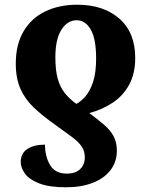

<svg xmlns="http://www.w3.org/2000/svg" viewBox="-20 -566 629 815"><path d="M308 -546Q419 -546 486.5 -487Q554 -428 554 -320Q554 -254 528.5 -207Q503 -160 459 -130.5Q415 -101 359 -86Q394 -60 420.5 -37.5Q447 -15 461.5 11Q476 37 476 73Q476 122 448.5 157Q421 192 372.5 210.5Q324 229 261 229Q189 229 146.5 212.5Q104 196 86 171Q68 146 68 122Q68 85 96 66.5Q124 48 171 48Q171 98 192.5 134.5Q214 171 264 171Q300 171 320 152Q340 133 340 102Q340 75 326.5 55.5Q313 36 285 15Q257 -6 212 -38Q161 -74 124 -109Q87 -144 67 -188.5Q47 -233 47 -296Q47 -377 80 -433Q113 -489 172 -517.5Q231 -546 308 -546ZM305 -480Q266 -480 240.5 -439.5Q215 -399 215 -323Q215 -268 225 -232Q235 -196 255 -171Q275 -146 304 -125Q322 -134 341.5 -155.5Q361 -177 374.5 -216.5Q388 -256 388 -318Q388 -400 365.5 -440Q343 -480 305 -480Z"/></svg>

Font: Noto Serif SemiCondensed ExtraBold
Style: Regular
Weight: 800
Width: 4
Designer: Monotype Design Team
Foundry: Monotype Imaging Inc.
Version: Version 2.015